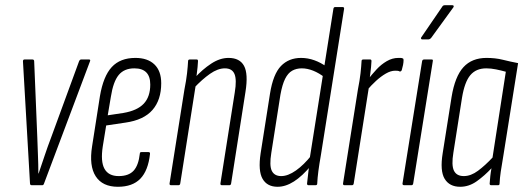

<svg xmlns="http://www.w3.org/2000/svg" viewBox="-20 -710 2011 736"><path d="M102 0Q95 0 95 -7L68 -475Q68 -482 74 -482H104Q111 -482 111 -475L123 -183Q124 -148 125.5 -114Q127 -80 127 -45H128Q140 -80 151.5 -114.5Q163 -149 176 -183L283 -475Q286 -482 291 -482H321Q328 -482 325 -475L149 -7Q147 0 142 0Z M432 6Q373 6 347 -34Q321 -74 333 -149L363 -341Q376 -418 408.5 -453Q441 -488 499 -488Q546 -488 572 -463Q598 -438 598 -391Q598 -327 564.5 -288.5Q531 -250 461 -240L387 -229L374 -149Q365 -91 380.5 -63Q396 -35 435 -35Q473 -35 492 -55.5Q511 -76 516 -121Q516 -127 522 -127H549Q556 -127 555 -120Q548 -56 518 -25Q488 6 432 6ZM393 -268 453 -277Q506 -286 531 -312.5Q556 -339 556 -386Q556 -448 495 -448Q456 -448 435 -422.5Q414 -397 405 -339Z M831 0Q824 0 825 -7L880 -356Q888 -404 879 -426Q870 -448 842 -448Q815 -448 785 -427Q755 -406 723 -372L726 -411Q756 -444 789.5 -466Q823 -488 856 -488Q899 -488 915.5 -457.5Q932 -427 921 -358L866 -7Q865 0 859 0ZM636 0Q629 0 630 -7L687 -367Q694 -402 697 -429Q700 -456 701 -476Q701 -482 708 -482H734Q739 -482 739 -476Q738 -454 734.5 -428Q731 -402 729 -386L730 -382L671 -7Q670 0 664 0Z M1044 6Q1004 6 986.5 -24.5Q969 -55 979 -122L1015 -351Q1027 -426 1057 -457Q1087 -488 1134 -488Q1160 -488 1185 -479Q1210 -470 1232 -454L1225 -413Q1203 -430 1180.5 -439Q1158 -448 1137 -448Q1116 -448 1100 -439Q1084 -430 1073 -408Q1062 -386 1055 -347L1020 -124Q1012 -75 1022 -55Q1032 -35 1058 -35Q1084 -35 1114.5 -56.5Q1145 -78 1175 -116L1173 -76Q1139 -35 1107 -14.5Q1075 6 1044 6ZM1163 0Q1157 0 1157 -6Q1159 -28 1162.5 -54.5Q1166 -81 1168 -97L1167 -101L1258 -676Q1259 -683 1265 -683H1293Q1300 -683 1299 -676L1210 -115Q1204 -81 1200.5 -54.5Q1197 -28 1196 -6Q1196 0 1189 0Z M1301 0Q1294 0 1295 -7L1352 -367Q1359 -402 1362 -429Q1365 -456 1366 -476Q1366 -482 1373 -482H1399Q1404 -482 1404 -476Q1403 -454 1399.5 -428Q1396 -402 1394 -386L1395 -382L1336 -7Q1335 0 1329 0ZM1386 -363 1391 -406Q1406 -425 1423.5 -444Q1441 -463 1462.5 -475.5Q1484 -488 1507 -488Q1511 -488 1515.5 -488Q1520 -488 1524 -486Q1527 -485 1527 -480Q1527 -471 1525 -461Q1523 -451 1520 -441Q1517 -435 1512 -436Q1509 -438 1505 -438.5Q1501 -439 1495 -439Q1478 -439 1459 -428Q1440 -417 1421.5 -400Q1403 -383 1386 -363Z M1530 0Q1522 0 1523 -7L1598 -475Q1599 -482 1606 -482H1634Q1637 -482 1638.5 -481Q1640 -480 1639 -475L1564 -7Q1563 0 1557 0ZM1598 -559Q1595 -559 1594 -562Q1593 -565 1595 -567L1675 -684Q1678 -690 1685 -690H1714Q1718 -690 1719 -687.5Q1720 -685 1718 -682L1633 -565Q1628 -559 1622 -559Z M1744 6Q1703 6 1684.5 -24.5Q1666 -55 1677 -123L1711 -338Q1724 -417 1756.5 -452.5Q1789 -488 1845 -488Q1879 -488 1907 -481Q1935 -474 1966 -468L1910 -116Q1903 -75 1899.5 -51.5Q1896 -28 1895 -6Q1895 0 1889 0H1863Q1857 0 1857 -6Q1858 -20 1859.5 -35Q1861 -50 1864 -65Q1838 -37 1808 -15.5Q1778 6 1744 6ZM1758 -35Q1785 -35 1812.5 -55.5Q1840 -76 1868 -106L1919 -435Q1901 -440 1881.5 -444Q1862 -448 1844 -448Q1805 -448 1783 -422Q1761 -396 1751 -335L1718 -125Q1710 -77 1720 -56Q1730 -35 1758 -35Z"/></svg>

Font: Sofia Sans Extra Condensed Light
Style: Italic
Weight: 300
Italic angle: -9°
Version: Version 4.100